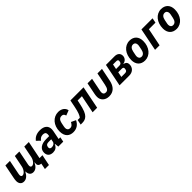

<svg xmlns="http://www.w3.org/2000/svg" viewBox="489 -2293 4188 4188"><g transform="rotate(-45 2583.0 -198.5)"><path d="M669 140H793L844 -112H754L837 -525H697L643 -255C636 -219 617 -179 595 -152C573 -125 544 -105 517 -105C488 -105 475 -126 475 -154C475 -175 479 -194 483 -213L545 -525H406L352 -255C345 -219 326 -179 304 -152C282 -125 253 -105 226 -105C197 -105 184 -126 184 -154C184 -175 188 -194 192 -213L254 -525H114L52 -212C46 -181 40 -152 40 -117C40 -39 82 12 155 12C232 12 287 -44 326 -122H331C331 -39 372 12 443 12C519 12 571 -42 610 -122H616L613 -107C612 -102 610 -88 610 -77C610 -28 647 0 697 0Z M1052 12C1122 12 1175 -18 1206 -92H1212L1222 0H1374L1396 -112H1344L1385 -319C1389 -339 1390 -357 1390 -370C1390 -476 1317 -537 1186 -537C1082 -537 1013 -498 964 -436L1046 -357C1073 -394 1106 -425 1168 -425C1224 -425 1249 -401 1249 -355C1249 -346 1248 -337 1246 -325L1242 -303H1151C998 -303 907 -237 907 -125C907 -41 958 12 1052 12ZM1112 -89C1077 -89 1053 -104 1053 -134C1053 -138 1053 -148 1057 -165C1066 -204 1093 -222 1145 -222H1225L1213 -160C1203 -111 1157 -89 1112 -89Z M1680 12C1780 12 1857 -37 1903 -134L1796 -184C1767 -134 1746 -101 1692 -101C1637 -101 1613 -134 1613 -183C1613 -197 1615 -211 1618 -225L1636 -314C1651 -388 1686 -424 1745 -424C1796 -424 1811 -397 1823 -356L1941 -401C1928 -483 1853 -537 1753 -537C1594 -537 1474 -402 1474 -215C1474 -52 1566 12 1680 12Z M1906 6H1953C2013 6 2060 -7 2102 -49C2145 -92 2181 -162 2221 -362L2231 -413H2363L2280 0H2420L2525 -525H2120L2087 -360C2059 -220 2031 -152 1997 -112H1930Z M2788 -525H2648L2593 -249C2587 -217 2585 -194 2585 -166C2585 -68 2660 12 2784 12C2917 12 3001 -69 3033 -225L3094 -525H2954L2895 -233C2873 -125 2840 -101 2789 -101C2745 -101 2721 -126 2721 -174C2721 -190 2724 -204 2731 -239Z M3111 0H3409C3518 0 3589 -68 3589 -169C3589 -216 3568 -256 3500 -268L3501 -273C3573 -284 3620 -339 3620 -405C3620 -479 3568 -525 3483 -525H3216ZM3309 -306 3332 -423H3433C3464 -423 3483 -412 3483 -384C3483 -376 3480 -361 3478 -352C3471 -321 3447 -306 3410 -306ZM3268 -102 3292 -222H3402C3433 -222 3452 -211 3452 -183C3452 -175 3449 -157 3446 -144C3440 -116 3416 -102 3379 -102Z M3890 12C4046 12 4161 -128 4161 -318C4161 -456 4080 -537 3952 -537C3796 -537 3681 -397 3681 -207C3681 -69 3762 12 3890 12ZM3895 -101C3846 -101 3820 -134 3820 -184C3820 -197 3822 -209 3823 -215L3842 -309C3857 -384 3894 -424 3947 -424C3996 -424 4022 -391 4022 -341C4022 -328 4020 -316 4019 -310L4000 -216C3985 -141 3948 -101 3895 -101Z M4206 0H4346L4429 -413H4632L4654 -525H4311Z M4864 12C5020 12 5135 -128 5135 -318C5135 -456 5054 -537 4926 -537C4770 -537 4655 -397 4655 -207C4655 -69 4736 12 4864 12ZM4869 -101C4820 -101 4794 -134 4794 -184C4794 -197 4796 -209 4797 -215L4816 -309C4831 -384 4868 -424 4921 -424C4970 -424 4996 -391 4996 -341C4996 -328 4994 -316 4993 -310L4974 -216C4959 -141 4922 -101 4869 -101Z"/></g></svg>

Font: Braiins Sans
Style: Bold Italic
Weight: 700
Italic angle: -11.31°
Designer: Mike Abbink, Paul van der Laan, Pieter van Rosmalen, Jiri Chlebus, Lubos Buracinsky
Foundry: Bold Monday, Sudetype
Version: Version 1.000;hotconv 1.0.109;makeotfexe 2.5.65596